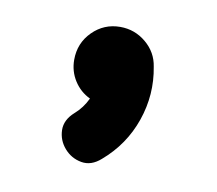

<svg xmlns="http://www.w3.org/2000/svg" viewBox="-44 -120 410 362"><g transform="rotate(10 161.5 61.0)"><path d="M127 72Q108 63 96.5 45Q85 27 85 5Q85 -27 107 -49Q129 -71 160 -71Q188 -71 209.5 -53Q231 -35 235 -8Q245 44 227.5 94.5Q210 145 169 180Q151 196 131.5 192.5Q112 189 99 174Q86 159 85.5 139.5Q85 120 103 104Q118 91 127 72Z"/></g></svg>

Font: Noto Sans Duployan
Style: Bold
Weight: 700
Designer: David Corbett
Foundry: David Corbett
Version: Version 3.001